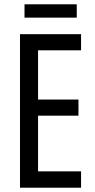

<svg xmlns="http://www.w3.org/2000/svg" viewBox="-20 -873 442 893"><path d="M357 0H73V-714H357V-639H157V-410H345V-335H157V-76H357ZM337 -853V-791H94V-853Z"/></svg>

Font: Noto Sans Lao ExtraCondensed
Style: Regular
Weight: 400
Width: 2
Designer: Monotype Design Team
Foundry: Monotype Imaging Inc.
Version: Version 2.003; ttfautohint (v1.8.4.7-5d5b)